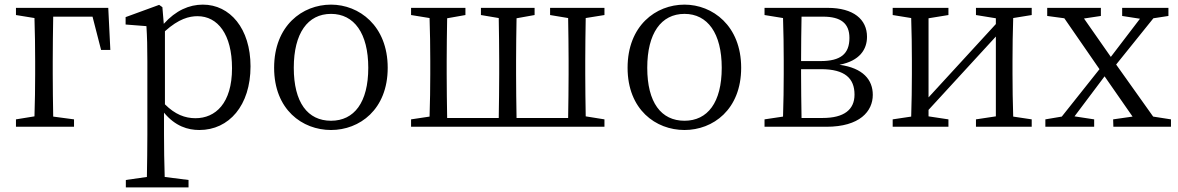

<svg xmlns="http://www.w3.org/2000/svg" viewBox="-20 -548 5093 830"><path d="M380 -476 417 -332H457L448 -514H49V-483L129 -470C131 -415 132 -338 132 -283V-228C132 -176 131 -100 129 -45L49 -32V0H300V-32L210 -44C209 -100 208 -176 208 -228V-283C208 -340 209 -420 210 -476Z M693 -413C753 -467 798 -478 834 -478C921 -478 983 -400 983 -253C983 -101 911 -37 825 -37C780 -37 737 -53 693 -97ZM682 -517 668 -527 523 -474V-442L613 -435C616 -388 617 -346 617 -282V34C617 93 616 157 615 217L524 230V262H795V230L692 217C690 156 689 90 689 32V-61C738 -2 792 14 842 14C970 14 1063 -92 1063 -261C1063 -425 974 -528 857 -528C798 -528 740 -503 688 -445Z M1411 14C1534 14 1656 -74 1656 -255C1656 -437 1532 -528 1411 -528C1287 -528 1165 -437 1165 -255C1165 -74 1287 14 1411 14ZM1411 -26C1310 -26 1250 -105 1250 -255C1250 -404 1310 -488 1411 -488C1511 -488 1572 -404 1572 -255C1572 -105 1511 -26 1411 -26Z M2593 -483V-514H2358V-483L2436 -470C2437 -415 2438 -339 2438 -286V-228C2438 -174 2437 -94 2436 -38H2213C2212 -94 2211 -174 2211 -228V-286C2211 -338 2212 -414 2213 -469L2291 -483V-514H2059V-483L2136 -470C2137 -415 2138 -339 2138 -286V-228C2138 -174 2137 -94 2136 -38H1913C1912 -94 1911 -174 1911 -228V-286C1911 -338 1912 -414 1913 -469L1992 -483V-514H1757V-483L1837 -470C1839 -415 1840 -339 1840 -286V-228C1840 -176 1839 -100 1837 -44L1757 -32V0H2593V-32L2512 -45C2511 -100 2510 -176 2510 -228V-286C2510 -338 2511 -415 2512 -470Z M2939 14C3062 14 3184 -74 3184 -255C3184 -437 3060 -528 2939 -528C2815 -528 2693 -437 2693 -255C2693 -74 2815 14 2939 14ZM2939 -26C2838 -26 2778 -105 2778 -255C2778 -404 2838 -488 2939 -488C3039 -488 3100 -404 3100 -255C3100 -105 3039 -26 2939 -26Z M3445 -38C3444 -94 3443 -174 3443 -228V-249H3529C3633 -249 3674 -209 3674 -139C3674 -74 3629 -38 3536 -38ZM3538 -476C3615 -476 3652 -447 3652 -384C3652 -315 3614 -284 3527 -284H3443C3443 -347 3444 -423 3445 -476ZM3285 -514V-483L3365 -470C3367 -415 3368 -339 3368 -286V-228C3368 -176 3367 -99 3365 -44L3285 -32V0H3552C3697 0 3753 -67 3753 -138C3753 -203 3711 -254 3609 -268C3697 -285 3728 -335 3728 -389C3728 -464 3670 -514 3558 -514Z M4440 -483V-514H4199V-483L4285 -469V-444L3994 -127V-469L4080 -483V-514H3839V-483L3919 -470C3921 -415 3922 -339 3922 -286V-228C3922 -176 3921 -100 3919 -44L3839 -32V0H4080V-32L3994 -45V-73L4285 -390V-45L4199 -32V0H4440V-32L4360 -44C4358 -100 4357 -176 4357 -228V-286C4357 -338 4358 -415 4360 -470Z M4965 -44 4805 -269 4966 -469 5031 -479V-514H4831V-479L4908 -467L4782 -302L4666 -468L4739 -479V-514H4507V-479L4581 -469L4733 -249L4570 -44L4499 -32V0H4710V-32L4625 -45L4755 -218L4876 -44L4792 -32L4793 0H5042V-32Z"/></svg>

Font: Source Han Serif
Style: Regular
Weight: 400
Designer: Ryoko NISHIZUKA 西塚涼子 (kana & ideographs); Frank Grießhammer (Latin, Greek & Cyrillic); Wenlong ZHANG 张文龙 (bopomofo); San
Foundry: Adobe Systems Incorporated
Version: Version 1.001;PS 1.001;hotconv 16.6.54;makeotf.lib2.5.65590